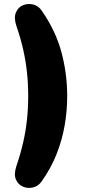

<svg xmlns="http://www.w3.org/2000/svg" viewBox="-20 -733 447 940"><path d="M184 155Q168 178 142.5 184.5Q117 191 93 181Q69 171 58 146Q47 121 60 81Q81 19 93.5 -36Q106 -91 112 -146.5Q118 -202 118 -263Q118 -324 112 -379.5Q106 -435 93.5 -490.5Q81 -546 60 -607Q47 -646 58 -672Q69 -698 92.5 -707.5Q116 -717 142 -711Q168 -705 184 -681Q252 -584 280.5 -478.5Q309 -373 309 -263Q309 -190 296.5 -118.5Q284 -47 257 21.5Q230 90 184 155Z"/></svg>

Font: Nunito ExtraLight Black
Style: Regular
Weight: 900
Version: Version 3.602